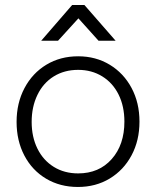

<svg xmlns="http://www.w3.org/2000/svg" viewBox="-20 -734 621 764"><path d="M46 -249Q46 -324 77.5 -383.5Q109 -443 164.5 -476.5Q220 -510 291 -510Q361 -510 416.5 -476.5Q472 -443 503.5 -384Q535 -325 535 -250Q535 -175 503.5 -116Q472 -57 416.5 -23.5Q361 10 290 10Q219 10 163.5 -23Q108 -56 77 -115Q46 -174 46 -249ZM475 -250Q475 -311 452 -357.5Q429 -404 387 -430Q345 -456 291 -456Q236 -456 194 -430Q152 -404 129 -356.5Q106 -309 106 -249Q106 -189 129 -142.5Q152 -96 194 -70Q236 -44 291 -44Q374 -44 424.5 -101Q475 -158 475 -250ZM267 -714H316L440 -572H372L292 -661L211 -572H144Z"/></svg>

Font: Bellota Text
Style: Regular
Weight: 400
Designer: Kemie Guaida
Foundry: Kemie Guaida
Version: Version 4.001